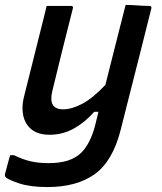

<svg xmlns="http://www.w3.org/2000/svg" viewBox="-35 -558 655 778"><path d="M154 -534H252Q264 -534 260 -523Q238 -437 218 -356.5Q198 -276 177 -189Q159 -115 221 -115Q255 -115 297.5 -137Q340 -159 392 -214Q412 -293 431.5 -370.5Q451 -448 474 -538Q498 -538 522 -536Q546 -534 570 -534Q581 -534 578 -523Q556 -433 536 -355.5Q516 -278 496.5 -200Q477 -122 454 -32Q422 95 349 147.5Q276 200 157 200Q88 200 42.5 185Q-3 170 -13 159Q-16 154 -15 148Q-10 128 -5 110.5Q0 93 6 71H22Q57 88 88.5 95.5Q120 103 163 103Q206 103 238.5 93Q271 83 294 61Q331 24 350 -48Q357 -76 364 -105H347Q309 -62 264 -37Q219 -12 166 -12Q120 -12 93.5 -33Q67 -54 59.5 -88.5Q52 -123 61 -161Q95 -299 130 -437Q136 -460 142 -484.5Q148 -509 154 -534Z"/></svg>

Font: Recursive Mn Lnr St Med
Style: Italic
Weight: 500
Italic angle: -15°
Monospace: yes
Version: Version 1.079;hotconv 1.0.112;makeotfexe 2.5.65598; ttfautoh